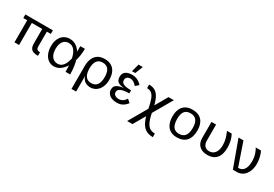

<svg xmlns="http://www.w3.org/2000/svg" viewBox="56 -1874 4639 3245"><g transform="rotate(30 2375.0 -251.5)"><path d="M125 -430H49V-500H586V-430H509L508 -146Q508 -117 515 -100.5Q522 -84 538.5 -77Q555 -70 583 -70V0Q525 0 488.5 -14.5Q452 -29 435 -61Q418 -93 418 -146V-430H215V0H125Z M900 20Q839 20 791.5 -14.5Q744 -49 717.5 -111Q691 -173 691 -255Q691 -339 719 -398Q747 -457 796.5 -488.5Q846 -520 910 -520Q997 -520 1060.5 -464.5Q1124 -409 1162 -312Q1186 -249 1198.5 -170Q1211 -91 1211 0H1122Q1121 -42 1119 -96Q1117 -150 1109.5 -206.5Q1102 -263 1085 -312Q1071 -352 1050.5 -383Q1030 -414 999.5 -432Q969 -450 928 -450Q858 -450 819.5 -397.5Q781 -345 781 -254Q781 -160 821.5 -105Q862 -50 931 -50Q988 -50 1024.5 -85.5Q1061 -121 1081.5 -178.5Q1102 -236 1112 -300Q1119 -353 1120.5 -405Q1122 -457 1121 -500H1211Q1211 -432 1201.5 -369Q1192 -306 1174 -250Q1149 -170 1108 -109Q1067 -48 1014.5 -14Q962 20 900 20Z M1353 -251 1443 -274V200H1353ZM1353 -247Q1353 -329 1379 -390.5Q1405 -452 1457.5 -486Q1510 -520 1590 -520Q1667 -520 1720.5 -489Q1774 -458 1802 -397.5Q1830 -337 1830 -248Q1830 -169 1802 -108.5Q1774 -48 1724.5 -14Q1675 20 1610 20Q1566 20 1531.5 4Q1497 -12 1474.5 -40.5Q1452 -69 1441.5 -107.5Q1431 -146 1435 -192Q1421 -199 1400.5 -216.5Q1380 -234 1363 -250ZM1588 -50Q1665 -50 1702.5 -100.5Q1740 -151 1740 -251Q1740 -352 1702 -401Q1664 -450 1589 -450Q1517 -450 1480 -400.5Q1443 -351 1443 -250Q1443 -150 1481.5 -100Q1520 -50 1588 -50Z M2324 -82Q2287 -33 2240.5 -6.5Q2194 20 2126 20Q2071 20 2028 2.5Q1985 -15 1960 -48.5Q1935 -82 1935 -129Q1935 -165 1952.5 -190.5Q1970 -216 2008.5 -232Q2047 -248 2110 -256Q2048 -261 2014 -278Q1980 -295 1967 -322.5Q1954 -350 1954 -386Q1954 -429 1974 -459Q1994 -489 2031.5 -504.5Q2069 -520 2119 -520Q2181 -520 2229.5 -497Q2278 -474 2316 -430L2255 -377Q2222 -415 2191.5 -432.5Q2161 -450 2128 -450Q2088 -450 2066 -428Q2044 -406 2044 -373Q2044 -327 2088 -305Q2132 -283 2237 -283V-223Q2168 -223 2120.5 -212Q2073 -201 2049 -180Q2025 -159 2025 -127Q2025 -93 2053 -71.5Q2081 -50 2125 -50Q2173 -50 2207.5 -74Q2242 -98 2263 -135ZM2129 -722H2212L2152 -571H2089Z M2951 219Q2865 219 2807 183Q2749 147 2711 64Q2673 -19 2647 -158Q2627 -268 2602 -332Q2577 -396 2541.5 -423Q2506 -450 2453 -450V-520Q2529 -520 2580 -486.5Q2631 -453 2665 -376Q2699 -299 2723 -170Q2745 -50 2773.5 20Q2802 90 2844.5 119.5Q2887 149 2951 149ZM2843 -500H2947L2543 200H2439Z M3300 20Q3224 20 3171 -12Q3118 -44 3090.5 -105.5Q3063 -167 3063 -255Q3063 -338 3090.5 -397.5Q3118 -457 3171.5 -488.5Q3225 -520 3301 -520Q3424 -520 3486.5 -450Q3549 -380 3549 -255Q3549 -123 3486 -51.5Q3423 20 3300 20ZM3302 -50Q3382 -50 3420.5 -100Q3459 -150 3459 -253Q3459 -351 3420.5 -400.5Q3382 -450 3304 -450Q3227 -450 3190 -402.5Q3153 -355 3153 -255Q3153 -153 3190 -101.5Q3227 -50 3302 -50Z M3771 -500V-194Q3771 -121 3803.5 -85.5Q3836 -50 3892 -50Q3963 -50 4003.5 -103.5Q4044 -157 4044 -255Q4044 -322 4026.5 -382.5Q4009 -443 3983 -500H4076Q4103 -451 4118.5 -388.5Q4134 -326 4134 -257Q4134 -121 4072.5 -50.5Q4011 20 3897 20Q3797 20 3739 -33.5Q3681 -87 3681 -185V-500Z M4398 19 4209 -500H4305L4459 -52Q4535 -52 4572 -107Q4609 -162 4609 -262Q4609 -340 4590 -398.5Q4571 -457 4545 -500H4646Q4662 -472 4674 -434Q4686 -396 4693 -353Q4700 -310 4700 -268Q4700 -182 4671.5 -117.5Q4643 -53 4592.5 -17Q4542 19 4475 19Z"/></g></svg>

Font: Moderustic
Style: Regular
Weight: 400
Designer: Tural Alisoy
Foundry: TAFT Foundry
Version: Version 2.120